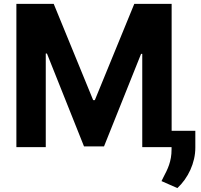

<svg xmlns="http://www.w3.org/2000/svg" viewBox="-20 -747 1020 975"><path d="M212.4 0V-475.1H218.4L406.6 -3.6H508.2L696.4 -473.4H702.4V0H851.2V11C851.6 73.2 830.6 113.6 810 152.7C806.8 159.4 803.3 165.8 800.1 172.6L880.7 208.1C934.7 158.4 972.3 79.9 971.9 2.1V-82.7H851.6V-727.3H661.9L461.6 -238.6H453.1L252.8 -727.3H63.2V0Z"/></svg>

Font: Inter-Hewn
Style: Bold
Weight: 700
Designer: Rasmus Andersson
Foundry: rsms
Version: Version 3.012;git-f93a4a705